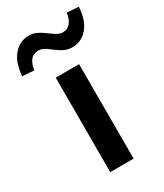

<svg xmlns="http://www.w3.org/2000/svg" viewBox="-249 -815 761 889"><g transform="rotate(-30 131.0 -370.0)"><path d="M68 0V-505H193V0ZM-1 -584 -63 -588Q-58 -659 -25 -697.5Q8 -736 57 -736Q79 -736 98 -727Q117 -718 141 -700Q162 -684 175.5 -677Q189 -670 202 -670Q252 -670 263 -740L325 -736Q321 -665 288 -626.5Q255 -588 206 -588Q184 -588 164.5 -597Q145 -606 120 -625Q101 -641 87.5 -647.5Q74 -654 60 -654Q33 -654 18.5 -635.5Q4 -617 -1 -584Z"/></g></svg>

Font: Mulish ExtraLight
Style: Regular
Weight: 200
Designer: Vernon Adams
Foundry: Vernon Adams
Version: Version 3.603